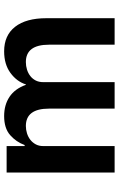

<svg xmlns="http://www.w3.org/2000/svg" viewBox="157 -731 574 928"><g transform="rotate(-90 444.0 -267.0)"><path d="M74 0V-522H202V-435H207Q222 -476 255 -505Q288 -534 347 -534Q401 -534 440 -508Q479 -482 498 -429H500Q514 -473 555.5 -503.5Q597 -534 660 -534Q737 -534 778.5 -481Q820 -428 820 -330V0H692V-317Q692 -429 608 -429Q589 -429 571.5 -423.5Q554 -418 540.5 -407.5Q527 -397 519 -381.5Q511 -366 511 -345V0H383V-317Q383 -429 299 -429Q281 -429 263.5 -423.5Q246 -418 232.5 -407.5Q219 -397 210.5 -381.5Q202 -366 202 -345V0Z"/></g></svg>

Font: IBM Plex Sans KR SemiBold
Style: Regular
Weight: 600
Designer: Mike Abbink; Paul van der Laan; Pieter van Rosmalen; Wujin Sim; Chorong Kim; Dohee Lee;
Foundry: Sandoll Inc.
Version: Version 1.000